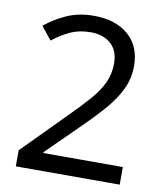

<svg xmlns="http://www.w3.org/2000/svg" viewBox="-82 -791 735 859"><g transform="rotate(10 286.0 -362.0)"><path d="M520 0H48V-73L235 -262Q289 -316 326 -358Q363 -400 382 -440.5Q401 -481 401 -529Q401 -588 366 -618.5Q331 -649 275 -649Q223 -649 183.5 -631Q144 -613 103 -581L56 -640Q98 -675 152.5 -699.5Q207 -724 275 -724Q375 -724 433 -673.5Q491 -623 491 -534Q491 -478 468 -429Q445 -380 404 -332.5Q363 -285 308 -231L159 -84V-80H520Z"/></g></svg>

Font: Noto Sans Tai Viet
Style: Regular
Weight: 400
Designer: Monotype Design Team
Foundry: Monotype Imaging Inc.
Version: Version 2.003; ttfautohint (v1.8.4.7-5d5b)